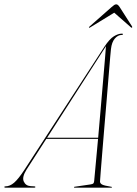

<svg xmlns="http://www.w3.org/2000/svg" viewBox="-67 -865 630 885"><path d="M55.5 -83.5Q33.5 -48.5 42.5 -28.5Q51.5 -8.5 74 -7L91 -6Q96 -6 96 -3Q96 0 91 0H-42Q-47 0 -47 -3Q-47 -6 -42 -6Q-21.5 -6 -1.8 -23Q18 -40 46 -83L414.5 -650Q438 -685.5 458 -697.8Q478 -710 495 -710Q500.5 -710 499.5 -707Q499.5 -704 494.5 -704Q476.5 -704 462.2 -687.2Q448 -670.5 444.5 -639Q444 -637 441.2 -604.8Q438.5 -572.5 434.2 -520.2Q430 -468 424.8 -405.8Q419.5 -343.5 414.2 -280.5Q409 -217.5 404.5 -163.2Q400 -109 397.2 -72.8Q394.5 -36.5 394 -29Q393.5 -21 402.2 -15.2Q411 -9.5 446 -4Q449 -4 449 -2Q449 0 446 0H277Q274 0 274 -2Q274 -4 276 -4L350.5 -15Q360.5 -16.5 363.2 -19.5Q366 -22.5 367 -30Q368 -40 373 -95Q378 -150 385 -225H146.5ZM417.5 -646 150 -230H385.5Q391 -292.5 396.8 -360Q402.5 -427.5 407.8 -488.5Q413 -549.5 416.8 -593.5Q420.5 -637.5 421.5 -653Q421 -651.5 420 -649.8Q419 -648 417.5 -646ZM541.5 -737.5Q539.5 -736 536 -739.5L459.5 -806.5L350 -739.5Q344.5 -736 343.5 -737.5Q341.5 -739.5 346.5 -743.5L447.5 -832.5Q454.5 -838.5 459.2 -841.8Q464 -845 469 -845Q476.5 -845 484.5 -832.5L541.5 -743.5Q543.5 -739.5 541.5 -737.5Z"/></svg>

Font: Fraunces 144pt S000 Thin
Style: Italic
Weight: 100
Italic angle: -16°
Version: Version 1.000; ttfautohint (v1.8.3)